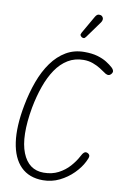

<svg xmlns="http://www.w3.org/2000/svg" viewBox="-132 -1375 952 1458"><g transform="rotate(10 344.0 -646.0)"><path d="M306 10Q199.5 10 135.5 -54Q71.5 -118 54.2 -238Q37 -358 69 -525Q88 -625.5 120 -712.8Q152 -800 199 -865.2Q246 -930.5 308.2 -967.2Q370.5 -1004 449 -1004Q508.5 -1004 550.5 -991.8Q592.5 -979.5 622.2 -961Q652 -942.5 673 -923Q683 -914 687 -901.8Q691 -889.5 679 -875Q666 -860.5 651.2 -863.5Q636.5 -866.5 625.5 -876Q609.5 -887.5 584 -903.5Q558.5 -919.5 525.8 -931.5Q493 -943.5 454.5 -943.5Q386.5 -943.5 333.5 -911.2Q280.5 -879 241.2 -821Q202 -763 174.8 -686Q147.5 -609 130.5 -519Q89.5 -289 137.5 -168.2Q185.5 -47.5 301.5 -47.5Q366 -47.5 415.2 -73.2Q464.5 -99 499.2 -138Q534 -177 554.5 -216Q567 -241.5 579 -250.8Q591 -260 607 -252Q623 -243 622.2 -229Q621.5 -215 606.5 -186.5Q583 -139 538 -93.8Q493 -48.5 433.5 -19.2Q374 10 306 10ZM410 -1110.5Q402 -1115.5 398 -1123Q394 -1130.5 403 -1146L480 -1280Q492.5 -1301.5 507.8 -1302.2Q523 -1303 532 -1295.5Q543.5 -1285 543 -1272.2Q542.5 -1259.5 534 -1247.5L441.5 -1119.5Q432.5 -1107 424.8 -1106.8Q417 -1106.5 410 -1110.5Z"/></g></svg>

Font: Edu NSW ACT Cursive
Style: Regular
Weight: 400
Designer: Tina and Corey Anderson, Eben Sorkin, Mirko Velimirovic
Foundry: Sorkin Type Co.
Version: Version 2.000